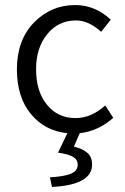

<svg xmlns="http://www.w3.org/2000/svg" viewBox="-20 -517 494 761"><path d="M273 64Q309 73 327 89.5Q345 106 345 135Q345 216 186 224L178 186Q239 182 263.5 170.5Q288 159 288 136Q288 116 270 105Q252 94 210 88L247 11Q158 2 102.5 -65Q47 -132 47 -242Q47 -358 114.5 -427.5Q182 -497 278 -497Q357 -497 419 -439L381 -391Q331 -436 281 -436Q212 -436 167.5 -382Q123 -328 123 -242Q123 -155 166 -102Q209 -49 279 -49Q342 -49 397 -99L429 -50Q371 2 296 11Z"/></svg>

Font: Assistant
Style: Regular
Weight: 400
Designer: Hebrew By Ben Nathan, Latin by Paul Hunt
Version: Version 2.001;PS 002.001;hotconv 1.0.88;makeotf.lib2.5.64775